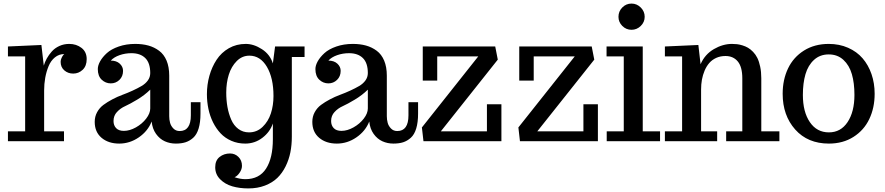

<svg xmlns="http://www.w3.org/2000/svg" viewBox="-20 -781 4894 1062"><path d="M334 0H23.9V-54.7H119.1V-469.2H23.9V-523.9L209 -532.2L222.2 -418Q228 -438 238.8 -457.5Q249.5 -477.1 266.4 -496.1Q283.2 -515.1 308.3 -526.6Q333.5 -538.1 362.8 -538.1Q402.3 -538.1 430.9 -516.1Q459.5 -494.1 459.5 -454.1Q459.5 -416 437.3 -395Q415 -374 384.8 -374Q356.4 -374 335.9 -391.6Q315.4 -409.2 315.4 -439Q315.4 -449.2 320.3 -460Q325.2 -470.7 330.1 -476.6L335.4 -481.9Q306.2 -481.9 283.7 -463.6Q261.2 -445.3 248.8 -415Q236.3 -384.8 230.2 -350.8Q224.1 -316.9 224.1 -280.8V-54.7H334Z M607.9 -111.8Q607.9 -87.4 622.3 -72.3Q636.7 -57.1 665 -57.1Q697.3 -57.1 731.7 -76.4Q766.1 -95.7 788.6 -125Q811 -154.3 811 -181.2V-285.2Q779.8 -254.4 739 -230Q698.2 -205.6 672.1 -193.8Q646 -182.1 627 -161.6Q607.9 -141.1 607.9 -111.8ZM1088.9 -152.8Q1088.9 -104 1078.6 -70.3Q1068.4 -36.6 1048.8 -19Q1029.3 -1.5 1006.3 5.9Q983.4 13.2 952.6 13.2Q919.9 13.2 891.6 0.5Q863.3 -12.2 843 -40.5Q822.8 -68.8 818.8 -108.9Q797.9 -55.7 747.8 -21.2Q697.8 13.2 639.6 13.2Q579.6 13.2 541.7 -18.8Q503.9 -50.8 503.9 -106.9Q503.9 -136.2 517.1 -160.4Q530.3 -184.6 552 -200.7Q573.7 -216.8 601.3 -231.4Q628.9 -246.1 657.5 -256.6Q686 -267.1 713.6 -279.8Q741.2 -292.5 762.9 -305.2Q784.7 -317.9 797.9 -336.2Q811 -354.5 811 -377Q811 -432.6 783.7 -459.7Q756.3 -486.8 707 -486.8Q672.4 -486.8 641.1 -475.8Q609.9 -464.8 592.8 -445.8Q624 -445.8 642.3 -429Q660.6 -412.1 660.6 -389.2Q660.6 -358.4 640.6 -339.1Q620.6 -319.8 592.8 -319.8Q564 -319.8 542.5 -340.1Q521 -360.4 521 -398.9Q521 -418.9 533.9 -442.1Q546.9 -465.3 571 -487.3Q595.2 -509.3 636.7 -523.7Q678.2 -538.1 728 -538.1Q768.1 -538.1 800.8 -529.1Q833.5 -520 860.1 -500.2Q886.7 -480.5 901.4 -445.6Q916 -410.6 916 -362.8V-138.2Q916 -119.1 920.7 -101.8Q925.3 -84.5 939 -70.3Q952.6 -56.2 973.6 -56.2Q1035.6 -56.2 1035.6 -143.1V-215.8H1088.9Z M1353.5 261.2Q1304.7 261.2 1264.6 249.5Q1224.6 237.8 1197.5 210.4Q1170.4 183.1 1170.4 144Q1170.4 106.4 1194.6 87.2Q1218.8 67.9 1252.4 67.9Q1279.8 67.9 1299.1 87.2Q1318.4 106.4 1318.4 136.2Q1318.4 155.3 1305.2 174.6Q1292 193.8 1277.3 199.2Q1308.6 210 1337.4 210Q1414.1 210 1451.7 151.6Q1489.3 93.3 1489.3 -11.2V-98.1Q1473.6 -51.3 1431.6 -19Q1389.6 13.2 1336.4 13.2Q1294.9 13.2 1260 -2Q1225.1 -17.1 1200.4 -43.2Q1175.8 -69.3 1158.4 -104.2Q1141.1 -139.2 1132.8 -178.7Q1124.5 -218.3 1124.5 -259.8Q1124.5 -312.5 1138.2 -361.6Q1151.9 -410.6 1178 -450.4Q1204.1 -490.2 1245.8 -514.2Q1287.6 -538.1 1339.4 -538.1Q1383.8 -538.1 1428.7 -509Q1473.6 -480 1489.3 -430.2L1501.5 -523.9H1664.6V-465.8H1594.2V-24.9Q1594.2 20.5 1586.2 61.3Q1578.1 102.1 1559.8 139.2Q1541.5 176.3 1514.2 202.9Q1486.8 229.5 1445.6 245.4Q1404.3 261.2 1353.5 261.2ZM1357.4 -48.8Q1400.9 -48.8 1432.4 -79.1Q1463.9 -109.4 1478.3 -153.8Q1492.7 -198.2 1492.7 -250Q1492.7 -349.6 1456.3 -411.4Q1419.9 -473.1 1359.4 -473.1Q1319.3 -473.1 1289.6 -443.4Q1259.8 -413.6 1245.6 -368.2Q1231.4 -322.8 1231.4 -269Q1231.4 -227.1 1238 -189.7Q1244.6 -152.3 1258.8 -119.6Q1272.9 -86.9 1298.3 -67.9Q1323.7 -48.8 1357.4 -48.8Z M1811.5 -111.8Q1811.5 -87.4 1825.9 -72.3Q1840.3 -57.1 1868.7 -57.1Q1900.9 -57.1 1935.3 -76.4Q1969.7 -95.7 1992.2 -125Q2014.6 -154.3 2014.6 -181.2V-285.2Q1983.4 -254.4 1942.6 -230Q1901.9 -205.6 1875.7 -193.8Q1849.6 -182.1 1830.6 -161.6Q1811.5 -141.1 1811.5 -111.8ZM2292.5 -152.8Q2292.5 -104 2282.2 -70.3Q2272 -36.6 2252.4 -19Q2232.9 -1.5 2210 5.9Q2187 13.2 2156.2 13.2Q2123.5 13.2 2095.2 0.5Q2066.9 -12.2 2046.6 -40.5Q2026.4 -68.8 2022.5 -108.9Q2001.5 -55.7 1951.4 -21.2Q1901.4 13.2 1843.3 13.2Q1783.2 13.2 1745.4 -18.8Q1707.5 -50.8 1707.5 -106.9Q1707.5 -136.2 1720.7 -160.4Q1733.9 -184.6 1755.6 -200.7Q1777.3 -216.8 1804.9 -231.4Q1832.5 -246.1 1861.1 -256.6Q1889.6 -267.1 1917.2 -279.8Q1944.8 -292.5 1966.6 -305.2Q1988.3 -317.9 2001.5 -336.2Q2014.6 -354.5 2014.6 -377Q2014.6 -432.6 1987.3 -459.7Q1960 -486.8 1910.6 -486.8Q1876 -486.8 1844.7 -475.8Q1813.5 -464.8 1796.4 -445.8Q1827.6 -445.8 1845.9 -429Q1864.3 -412.1 1864.3 -389.2Q1864.3 -358.4 1844.2 -339.1Q1824.2 -319.8 1796.4 -319.8Q1767.6 -319.8 1746.1 -340.1Q1724.6 -360.4 1724.6 -398.9Q1724.6 -418.9 1737.5 -442.1Q1750.5 -465.3 1774.7 -487.3Q1798.8 -509.3 1840.3 -523.7Q1881.8 -538.1 1931.6 -538.1Q1971.7 -538.1 2004.4 -529.1Q2037.1 -520 2063.7 -500.2Q2090.3 -480.5 2105 -445.6Q2119.6 -410.6 2119.6 -362.8V-138.2Q2119.6 -119.1 2124.3 -101.8Q2128.9 -84.5 2142.6 -70.3Q2156.2 -56.2 2177.2 -56.2Q2239.3 -56.2 2239.3 -143.1V-215.8H2292.5Z M2753.4 0H2322.3L2313.5 -77.1H2314.5L2625.5 -469.2H2398.4V-335H2318.4V-523.9H2719.2L2733.4 -451.2L2418.5 -54.7H2673.3V-204.1H2753.4Z M3287.1 0H2856L2847.2 -77.1H2848.1L3159.2 -469.2H2932.1V-335H2852.1V-523.9H3252.9L3267.1 -451.2L2952.1 -54.7H3207V-204.1H3287.1Z M3400.9 -688Q3400.9 -718.3 3422.1 -739.7Q3443.4 -761.2 3473.1 -761.2Q3502.4 -761.2 3524.2 -739.5Q3545.9 -717.8 3545.9 -688Q3545.9 -658.7 3524.2 -637.5Q3502.4 -616.2 3473.1 -616.2Q3443.4 -616.2 3422.1 -637.5Q3400.9 -658.7 3400.9 -688ZM3535.2 -523.9V-54.7H3630.9V0H3335.9V-54.7H3430.2V-469.2H3335V-523.9Z M3946.8 0H3657.7V-54.7H3752.9V-469.2H3657.7V-523.9L3842.8 -532.2L3855 -425.8Q3878.9 -480.5 3928.5 -509.3Q3978 -538.1 4028.8 -538.1Q4043.5 -538.1 4056.6 -536.6Q4069.8 -535.2 4086.7 -530Q4103.5 -524.9 4117.4 -516.8Q4131.3 -508.8 4145.5 -494.1Q4159.7 -479.5 4169.2 -460.2Q4178.7 -440.9 4184.8 -412.1Q4190.9 -383.3 4190.9 -348.1V-54.7H4291V0H3996.6V-54.7H4085.9V-347.2Q4085.9 -410.6 4061 -440.9Q4036.1 -471.2 3992.7 -471.2Q3964.4 -471.2 3941.4 -460.7Q3918.5 -450.2 3903.1 -432.4Q3887.7 -414.6 3877.4 -390.4Q3867.2 -366.2 3862.5 -340.3Q3857.9 -314.5 3857.9 -286.1V-54.7H3946.8Z M4420.9 -255.9Q4420.9 -162.1 4459.5 -105.5Q4498 -48.8 4564.9 -48.8Q4630.4 -48.8 4668.2 -105.7Q4706.1 -162.6 4706.1 -255.9Q4706.1 -321.8 4691.9 -370.8Q4677.7 -419.9 4645 -450Q4612.3 -480 4564 -480Q4515.6 -480 4482.7 -450Q4449.7 -419.9 4435.3 -370.6Q4420.9 -321.3 4420.9 -255.9ZM4564.9 13.2Q4447.8 13.2 4378.4 -64.7Q4309.1 -142.6 4309.1 -262.2Q4309.1 -340.3 4338.9 -402.6Q4368.7 -464.8 4427.2 -501.5Q4485.8 -538.1 4564 -538.1Q4622.6 -538.1 4670.9 -516.8Q4719.2 -495.6 4751.2 -458.5Q4783.2 -421.4 4800.5 -371.1Q4817.9 -320.8 4817.9 -262.2Q4817.9 -184.6 4788.3 -122.6Q4758.8 -60.5 4700.7 -23.7Q4642.6 13.2 4564.9 13.2Z"/></svg>

Font: Trocchi
Style: Regular
Weight: 400
Designer: vernon adams
Version: Version 1.0; ttfautohint (v0.8) -l 6 -r 50 -G 100